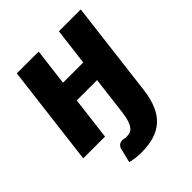

<svg xmlns="http://www.w3.org/2000/svg" viewBox="-197 -634 929 929"><g transform="rotate(-45 268.0 -169.0)"><path d="M512 -518 452 -26.5Q445 29 428 68.2Q411 107.5 383.2 132.2Q355.5 157 317.2 168.2Q279 179.5 230 179.5Q210 179.5 193.2 177.5Q176.5 175.5 155.5 170Q158 159 160.2 150.2Q162.5 141.5 164.5 133.8Q166.5 126 168.5 117.5Q170.5 109 173 98Q175.5 86.5 184.5 79Q193.5 71.5 207.5 71.5Q213 71.5 218 73Q223 74.5 234 74.5Q245.5 74.5 256.2 71.2Q267 68 275.8 57.2Q284.5 46.5 291.5 26.5Q298.5 6.5 302.5 -27.5L326 -220.5H187L160 0H11L74.5 -518H224L200.5 -328H339L362.5 -518Z"/></g></svg>

Font: Lato Black
Style: Italic
Weight: 900
Italic angle: -7°
Designer: Lukasz Dziedzic
Foundry: tyPoland Lukasz Dziedzic
Version: Version 2.007; 2014-02-27